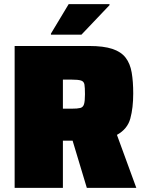

<svg xmlns="http://www.w3.org/2000/svg" viewBox="-20 -911 705 931"><path d="M51 0V-688H413Q482 -688 524.5 -674Q567 -660 589 -631.5Q611 -603 618.5 -559.5Q626 -516 626 -458Q626 -388 612 -336.5Q598 -285 547 -257L641 0H401L332 -229H329H285V0ZM285 -384H327Q356 -384 369.5 -387.5Q383 -391 387.5 -406Q392 -421 392 -454Q392 -486 389.5 -501Q387 -516 373 -520.5Q359 -525 326 -525H285ZM227 -743V-748L313 -891H511V-886L375 -743Z"/></svg>

Font: Saira Black
Style: Regular
Weight: 900
Designer: Hector Gatti with collaboration of the Omnibus-Type team
Foundry: Omnibus-Type
Version: Version 1.100; ttfautohint (v1.8.3)